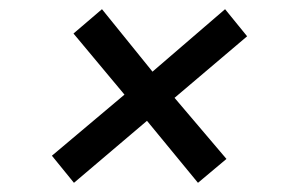

<svg xmlns="http://www.w3.org/2000/svg" viewBox="-20 -554 640 418"><path d="M140 -481 202 -534 312 -398 470 -534 518 -475 360 -341 473 -208 411 -156 300 -291 141 -156 93 -215 251 -348Z"/></svg>

Font: ABeeZee
Style: Italic
Weight: 400
Italic angle: -10°
Designer: Anja Meiners
Foundry: Anja Meiners
Version: Version 1.003; ttfautohint (v1.8.3)